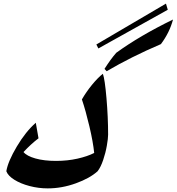

<svg xmlns="http://www.w3.org/2000/svg" viewBox="-20 -1027 977 1062"><path d="M524 -759 513 -781 898 -1007 908 -973ZM937 -919Q918 -847 870 -783Q704 -712 570 -633L558 -646Q593 -701 623 -735Q754 -830 937 -919ZM549 -619Q560 -589 569 -483.5Q578 -378 578 -282Q578 -262 571 -221.5Q564 -181 550.5 -141.5Q537 -102 520 -80Q477 -41 399.5 -13Q322 15 244 15Q193 15 143.5 2Q94 -11 59 -33Q24 -55 15 -80Q24 -134 73 -216.5Q122 -299 178 -348L193 -262Q151 -230 110 -186Q128 -164 176 -150.5Q224 -137 290 -137Q353 -137 408.5 -149.5Q464 -162 501 -181Q495 -241 474.5 -328Q454 -415 433 -477Q457 -519 489 -558Q521 -597 549 -619Z"/></svg>

Font: Rakkas
Style: Regular
Weight: 400
Designer: Zeynep Akay
Foundry: Zeynep Akay
Version: Version 2.000